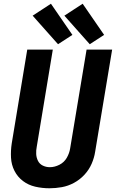

<svg xmlns="http://www.w3.org/2000/svg" viewBox="-20 -1001 621 1029"><path d="M245 8Q278 8 311.5 2Q345 -4 376.5 -21Q408 -38 432.5 -64.5Q457 -91 471 -123Q485 -155 490 -188L581 -735H444L356 -206Q352 -180 338 -155.5Q324 -131 298.5 -118Q273 -105 247 -105Q227 -105 209.5 -113.5Q192 -122 183.5 -139Q175 -156 174 -175.5Q173 -195 177 -215L263 -735H126L43 -233Q37 -194 39 -156Q41 -118 57.5 -85.5Q74 -53 103 -31Q132 -9 169 -0.5Q206 8 245 8ZM461 -764 538 -814 423 -981 325 -917ZM291 -764 368 -814 253 -981 155 -917Z"/></svg>

Font: Iosevka Sparkle Extrabold
Style: Italic
Weight: 800
Italic angle: -9°
Designer: Belleve Invis
Foundry: Belleve Invis
Version: Version 4.5.0; ttfautohint (v1.8.3)